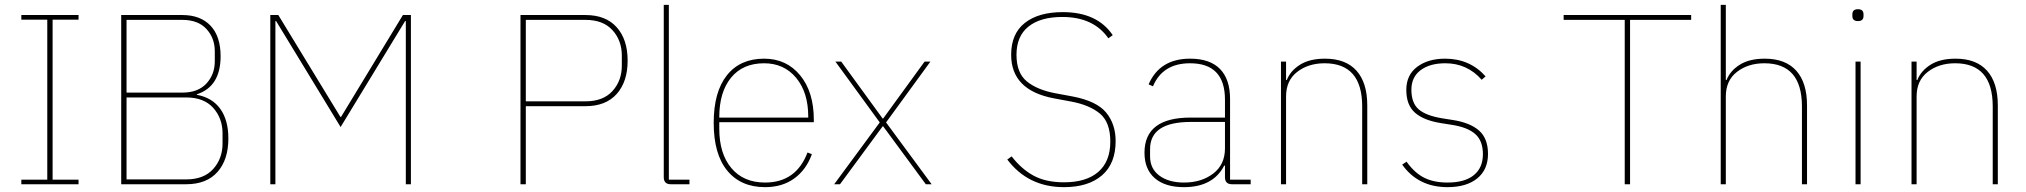

<svg xmlns="http://www.w3.org/2000/svg" viewBox="-20 -760 8356 792"><path d="M304 0H68V-19H175V-679H68V-698H304V-679H197V-19H304Z M480 0V-698H732Q807 -698 848.5 -654Q890 -610 890 -528Q890 -403 792 -371V-369Q856 -357 889 -310.5Q922 -264 922 -189Q922 -101 877 -50.5Q832 0 748 0ZM502 -358V-20H748Q821 -20 859.5 -63Q898 -106 898 -168V-210Q898 -272 859.5 -315Q821 -358 748 -358ZM502 -678V-378H732Q797 -378 831.5 -415.5Q866 -453 866 -507V-549Q866 -603 831.5 -640.5Q797 -678 732 -678Z M1654 0V-673H1651L1385 -236L1119 -673H1116V0H1095V-698H1128L1384 -278H1387L1642 -698H1675V0Z M2149 0H2127V-698H2395Q2479 -698 2524 -647.5Q2569 -597 2569 -510Q2569 -423 2524 -372.5Q2479 -322 2395 -322H2149ZM2149 -678V-342H2395Q2468 -342 2506.5 -384.5Q2545 -427 2545 -489V-531Q2545 -593 2506.5 -635.5Q2468 -678 2395 -678Z M2824 0H2747Q2718 0 2718 -29V-740H2739V-19H2824Z M3136 12Q3036 12 2980 -56Q2924 -124 2924 -253Q2924 -381 2978.5 -449.5Q3033 -518 3132 -518Q3224 -518 3280.5 -449.5Q3337 -381 3337 -266V-256H2947V-229Q2947 -126 2997 -66.5Q3047 -7 3136 -7Q3264 -7 3311 -131L3329 -124Q3306 -60 3256.5 -24Q3207 12 3136 12ZM3132 -499Q3044 -499 2995.5 -439.5Q2947 -380 2947 -277V-275H3314V-279Q3314 -379 3264 -439Q3214 -499 3132 -499Z M3445 0H3421L3609 -255L3426 -506H3450L3621 -271H3623L3794 -506H3818L3635 -255L3823 0H3799L3623 -239H3621Z M4369 12Q4221 12 4135 -102L4153 -115Q4193 -63 4243.5 -35.5Q4294 -8 4369 -8Q4461 -8 4510.5 -51Q4560 -94 4560 -176Q4560 -256 4517 -291.5Q4474 -327 4399 -341L4329 -354Q4151 -387 4151 -534Q4151 -621 4207.5 -665.5Q4264 -710 4364 -710Q4506 -710 4570 -615L4552 -602Q4491 -690 4362 -690Q4272 -690 4222.5 -650.5Q4173 -611 4173 -534Q4173 -459 4216 -424Q4259 -389 4335 -375L4405 -362Q4504 -343 4543 -295.5Q4582 -248 4582 -178Q4582 -85 4525.5 -36.5Q4469 12 4369 12Z M5139 0H5062Q5033 0 5033 -29V-77H5030Q4984 12 4864 12Q4786 12 4743.5 -25Q4701 -62 4701 -130Q4701 -275 4891 -275H5033V-349Q5033 -499 4889 -499Q4776 -499 4736 -404L4718 -412Q4764 -518 4889 -518Q4971 -518 5012.5 -475.5Q5054 -433 5054 -352V-19H5139ZM4864 -7Q4936 -7 4984.5 -44Q5033 -81 5033 -148V-257H4892Q4724 -257 4724 -145V-115Q4724 -64 4762.5 -35.5Q4801 -7 4864 -7Z M5285 0H5264V-506H5285V-430H5288Q5303 -468 5342.5 -493Q5382 -518 5446 -518Q5531 -518 5575.5 -468.5Q5620 -419 5620 -325V0H5599V-321Q5599 -499 5444 -499Q5377 -499 5331 -463.5Q5285 -428 5285 -362Z M5951 12Q5830 12 5764 -81L5782 -93Q5816 -46 5855.5 -26.5Q5895 -7 5951 -7Q6022 -7 6059.5 -37.5Q6097 -68 6097 -124Q6097 -179 6065.5 -207Q6034 -235 5969 -245L5925 -252Q5854 -263 5817.5 -294.5Q5781 -326 5781 -389Q5781 -451 5826 -484.5Q5871 -518 5941 -518Q6043 -518 6108 -445L6092 -431Q6032 -499 5942 -499Q5878 -499 5840 -470.5Q5802 -442 5802 -390Q5802 -335 5832 -309Q5862 -283 5929 -272L5973 -265Q6044 -254 6081 -221.5Q6118 -189 6118 -125Q6118 -60 6073.5 -24Q6029 12 5951 12Z M6956 -678H6704V0H6682V-678H6430V-698H6956Z M7078 0V-740H7099V-430H7102Q7117 -468 7156.5 -493Q7196 -518 7260 -518Q7345 -518 7389.5 -468.5Q7434 -419 7434 -325V0H7413V-321Q7413 -499 7258 -499Q7191 -499 7145 -463.5Q7099 -428 7099 -362V0Z M7621 -694V-701Q7621 -722 7644 -722Q7667 -722 7667 -701V-694Q7667 -673 7644 -673Q7621 -673 7621 -694ZM7634 0V-506H7655V0Z M7886 0H7865V-506H7886V-430H7889Q7904 -468 7943.5 -493Q7983 -518 8047 -518Q8132 -518 8176.5 -468.5Q8221 -419 8221 -325V0H8200V-321Q8200 -499 8045 -499Q7978 -499 7932 -463.5Q7886 -428 7886 -362Z"/></svg>

Font: IBM Plex Sans Thin
Style: Regular
Weight: 100
Designer: Mike Abbink, Paul van der Laan, Pieter van Rosmalen
Foundry: Bold Monday
Version: Version 3.0